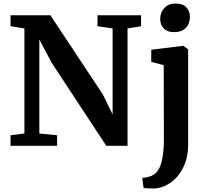

<svg xmlns="http://www.w3.org/2000/svg" viewBox="-20 -830 1173 1093"><path d="M119 -668 40 -681V-743H267L565 -293L621 -179V-668L535 -681V-743H783V-681L706 -668V0H585L274 -473L204 -605V-70L305 -60V0H40V-60L119 -70ZM892 -722Q892 -760 916 -785Q940 -810 980 -810Q1020 -810 1040.5 -788.5Q1061 -767 1061 -735Q1061 -695 1037.5 -671Q1014 -647 970 -647H969Q933 -647 912.5 -668Q892 -689 892 -722ZM841 -547 1022 -569H1024L1051 -549V-9Q1051 69 1022 125.5Q993 182 948.5 211.5Q904 241 858 243Q808 243 797 239L790 182Q816 182 842 171Q880 155 896.5 103Q913 51 913 -37L912 -459L841 -478Z"/></svg>

Font: Koeln Type Serif
Style: Bold
Weight: 700
Designer: Eben Sorkin
Foundry: Eben Sorkin
Version: Version 2.002